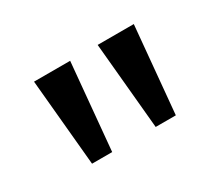

<svg xmlns="http://www.w3.org/2000/svg" viewBox="-64 -850 590 520"><g transform="rotate(-30 231.0 -589.5)"><path d="M299 -454 274 -725H387L362 -454ZM100 -454 75 -725H188L163 -454Z"/></g></svg>

Font: REM
Style: Regular
Weight: 400
Designer: Octavio Pardo
Foundry: Ashler Design
Version: Version 1.005;gftools[0.9.28]